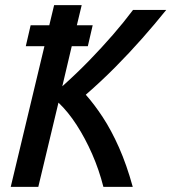

<svg xmlns="http://www.w3.org/2000/svg" viewBox="-20 -732 671 752"><path d="M22 0 154 -551H81L100 -633H173L192 -712H300L281 -633H343L324 -551H261L224 -394Q281 -445 330 -495.5Q379 -546 422 -595.5Q465 -645 501 -693H631Q586 -637 536 -580.5Q486 -524 431.5 -469Q377 -414 316 -361Q349 -324 382.5 -273Q416 -222 446 -154.5Q476 -87 500 0H385Q368 -67 341 -128.5Q314 -190 280.5 -242Q247 -294 209 -330L130 0Z"/></svg>

Font: Ubuntu Sans Mono Medium
Style: Italic
Weight: 500
Italic angle: -13.5°
Monospace: yes
Designer: Dalton Maag Ltd
Foundry: Dalton Maag Ltd
Version: Version 1.006